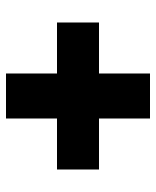

<svg xmlns="http://www.w3.org/2000/svg" viewBox="40 -650 520 640"><g transform="rotate(-90 300.0 -330.0)"><path d="M225 -90V-260H55V-400H225V-570H375V-400H545V-260H375V-90Z"/></g></svg>

Font: JetBrains Mono NL ExtraBold
Style: Regular
Weight: 800
Designer: Philipp Nurullin, Konstantin Bulenkov
Foundry: JetBrains
Version: Version 2.304; ttfautohint (v1.8.4.7-5d5b)